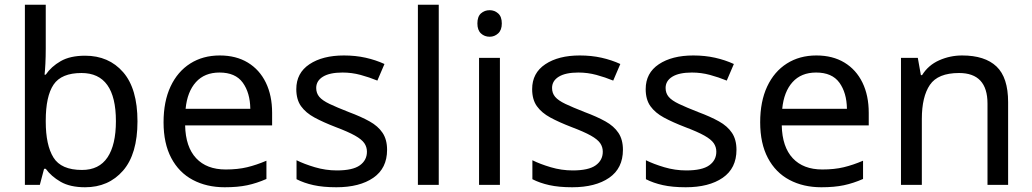

<svg xmlns="http://www.w3.org/2000/svg" viewBox="-20 -831 4354 810"><path d="M173 -626Q173 -592 171.5 -562.5Q170 -533 168 -516H173Q196 -550 236 -573Q276 -596 339 -596Q439 -596 499.5 -526.5Q560 -457 560 -319Q560 -181 499 -111Q438 -41 339 -41Q276 -41 236 -64Q196 -87 173 -119H166L148 -51H85V-811H173ZM324 -523Q239 -523 206 -474Q173 -425 173 -322V-318Q173 -219 205.5 -166.5Q238 -114 326 -114Q398 -114 433.5 -167Q469 -220 469 -320Q469 -523 324 -523Z M907 -597Q976 -597 1025.5 -567Q1075 -537 1101.5 -482.5Q1128 -428 1128 -355V-302H761Q763 -211 807.5 -163.5Q852 -116 932 -116Q983 -116 1022.5 -125.5Q1062 -135 1104 -153V-76Q1063 -58 1023 -49.5Q983 -41 928 -41Q852 -41 793.5 -72Q735 -103 702.5 -164.5Q670 -226 670 -315Q670 -403 699.5 -466Q729 -529 782.5 -563Q836 -597 907 -597ZM906 -525Q843 -525 806.5 -484.5Q770 -444 763 -372H1036Q1035 -440 1004 -482.5Q973 -525 906 -525Z M1613 -199Q1613 -121 1555 -81Q1497 -41 1399 -41Q1343 -41 1302.5 -50Q1262 -59 1231 -75V-155Q1263 -139 1308.5 -125.5Q1354 -112 1401 -112Q1468 -112 1498 -133.5Q1528 -155 1528 -191Q1528 -211 1517 -227Q1506 -243 1477.5 -259Q1449 -275 1396 -295Q1344 -315 1307 -335Q1270 -355 1250 -383Q1230 -411 1230 -455Q1230 -523 1285.5 -560Q1341 -597 1431 -597Q1480 -597 1522.5 -587.5Q1565 -578 1602 -561L1572 -491Q1538 -505 1501 -515Q1464 -525 1425 -525Q1371 -525 1342.5 -507.5Q1314 -490 1314 -460Q1314 -438 1327 -422.5Q1340 -407 1370.5 -392.5Q1401 -378 1452 -358Q1503 -339 1539 -319Q1575 -299 1594 -270.5Q1613 -242 1613 -199Z M1831 -51H1743V-811H1831Z M2046 -788Q2066 -788 2081.5 -774.5Q2097 -761 2097 -732Q2097 -704 2081.5 -690Q2066 -676 2046 -676Q2024 -676 2009 -690Q1994 -704 1994 -732Q1994 -761 2009 -774.5Q2024 -788 2046 -788ZM2089 -587V-51H2001V-587Z M2608 -199Q2608 -121 2550 -81Q2492 -41 2394 -41Q2338 -41 2297.5 -50Q2257 -59 2226 -75V-155Q2258 -139 2303.5 -125.5Q2349 -112 2396 -112Q2463 -112 2493 -133.5Q2523 -155 2523 -191Q2523 -211 2512 -227Q2501 -243 2472.5 -259Q2444 -275 2391 -295Q2339 -315 2302 -335Q2265 -355 2245 -383Q2225 -411 2225 -455Q2225 -523 2280.5 -560Q2336 -597 2426 -597Q2475 -597 2517.5 -587.5Q2560 -578 2597 -561L2567 -491Q2533 -505 2496 -515Q2459 -525 2420 -525Q2366 -525 2337.5 -507.5Q2309 -490 2309 -460Q2309 -438 2322 -422.5Q2335 -407 2365.5 -392.5Q2396 -378 2447 -358Q2498 -339 2534 -319Q2570 -299 2589 -270.5Q2608 -242 2608 -199Z M3087 -199Q3087 -121 3029 -81Q2971 -41 2873 -41Q2817 -41 2776.5 -50Q2736 -59 2705 -75V-155Q2737 -139 2782.5 -125.5Q2828 -112 2875 -112Q2942 -112 2972 -133.5Q3002 -155 3002 -191Q3002 -211 2991 -227Q2980 -243 2951.5 -259Q2923 -275 2870 -295Q2818 -315 2781 -335Q2744 -355 2724 -383Q2704 -411 2704 -455Q2704 -523 2759.5 -560Q2815 -597 2905 -597Q2954 -597 2996.5 -587.5Q3039 -578 3076 -561L3046 -491Q3012 -505 2975 -515Q2938 -525 2899 -525Q2845 -525 2816.5 -507.5Q2788 -490 2788 -460Q2788 -438 2801 -422.5Q2814 -407 2844.5 -392.5Q2875 -378 2926 -358Q2977 -339 3013 -319Q3049 -299 3068 -270.5Q3087 -242 3087 -199Z M3424 -597Q3493 -597 3542.5 -567Q3592 -537 3618.5 -482.5Q3645 -428 3645 -355V-302H3278Q3280 -211 3324.5 -163.5Q3369 -116 3449 -116Q3500 -116 3539.5 -125.5Q3579 -135 3621 -153V-76Q3580 -58 3540 -49.5Q3500 -41 3445 -41Q3369 -41 3310.5 -72Q3252 -103 3219.5 -164.5Q3187 -226 3187 -315Q3187 -403 3216.5 -466Q3246 -529 3299.5 -563Q3353 -597 3424 -597ZM3423 -525Q3360 -525 3323.5 -484.5Q3287 -444 3280 -372H3553Q3552 -440 3521 -482.5Q3490 -525 3423 -525Z M4039 -597Q4135 -597 4184 -550.5Q4233 -504 4233 -400V-51H4146V-394Q4146 -523 4026 -523Q3937 -523 3903 -473Q3869 -423 3869 -329V-51H3781V-587H3852L3865 -514H3870Q3896 -556 3942 -576.5Q3988 -597 4039 -597Z"/></svg>

Font: Noto Sans Tamil UI
Style: Regular
Weight: 400
Designer: Jelle Bosma - Monotype Design Team
Foundry: Monotype Imaging Inc.
Version: Version 2.004; ttfautohint (v1.8.4.7-5d5b)